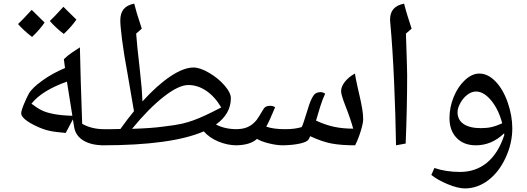

<svg xmlns="http://www.w3.org/2000/svg" viewBox="-20 -800 2935 1070"><path d="M346.2 -59.1Q285.6 -64 252 -71.8Q218.3 -79.6 178.7 -98.6Q139.2 -117.7 118.7 -135.5Q98.1 -153.3 98.1 -168Q98.1 -183.1 113.5 -220Q128.9 -256.8 140.1 -276.9Q157.2 -308.6 214.6 -350.1Q272 -391.6 342.3 -420.9L335.9 -470.2Q359.4 -492.7 380.6 -506.8Q401.9 -521 425.3 -536.1Q429.7 -335.4 435.5 -185.1L438 -109.9Q491.2 -80.1 560.1 -80.1Q569.8 -80.1 569.8 -69.8V0Q569.8 9.8 560.1 9.8Q488.8 9.8 444.8 -16.8Q400.9 -43.5 393.1 -92.8L386.2 -134.8ZM383.3 -154.8 353 -345.2Q213.4 -295.4 155.3 -222.2Q185.5 -198.7 212.4 -185.3Q239.3 -171.9 282.7 -164.1Q326.2 -156.2 383.3 -154.8ZM228.5 -674.3Q201.7 -634.8 158.7 -594.2Q110.4 -631.3 80.6 -666Q103.5 -687 156.7 -745.1Q167 -733.9 228.5 -674.3ZM405.8 -690.9Q379.4 -652.3 335.4 -610.8Q289.6 -646 257.8 -683.1Q278.3 -701.7 333.5 -762.2Q344.2 -750.5 405.8 -690.9Z M1299.8 9.8Q1247.1 9.8 1196.5 -11.5Q1146 -32.7 1115.7 -67.9Q936.5 9.8 549.8 9.8Q540 9.8 540 0V-69.8Q540 -80.1 549.8 -80.1H594.2L650.9 -81.1Q693.4 -140.6 726.6 -180.2L691.9 -382.8Q670.4 -498 660.4 -577.4Q650.4 -656.7 650.4 -686Q650.4 -725.6 668.7 -748.5Q687 -771.5 728 -779.8Q742.2 -723.6 758.8 -675.8L770 -640.1L738.8 -612.8Q743.2 -549.3 757.8 -424.8Q767.1 -340.3 769.5 -309.8Q772 -279.3 773.9 -234.9Q856.9 -326.2 930.4 -375Q1003.9 -423.8 1058.6 -423.8Q1094.7 -423.8 1145.5 -394Q1196.3 -364.3 1231.4 -323.7Q1266.6 -283.2 1266.6 -252.9Q1266.6 -166 1183.6 -106Q1233.4 -80.1 1299.8 -80.1Q1309.6 -80.1 1309.6 -69.8V0Q1309.6 9.8 1299.8 9.8ZM1029.8 -326.2Q975.6 -326.2 892.1 -260.7Q808.6 -195.3 715.8 -82Q825.2 -85.4 887.7 -94.2Q962.4 -103 995.1 -110.8Q1027.8 -118.7 1057.6 -129.4Q1087.4 -140.1 1123.3 -156.7Q1159.2 -173.3 1212.9 -201.2Q1177.7 -261.2 1129.9 -293.7Q1082 -326.2 1029.8 -326.2Z M1556.2 9.8Q1522.9 9.8 1480.5 -0.5Q1438 -10.7 1412.1 -25.9Q1373.5 9.8 1290 9.8Q1280.3 9.8 1280.3 0V-69.8Q1280.3 -80.1 1290 -80.1Q1322.8 -80.1 1344.2 -86.2Q1365.7 -92.3 1385.3 -106.9Q1400.4 -119.1 1409.9 -131.1Q1419.4 -143.1 1448.2 -191.9Q1458.5 -210.4 1484.4 -210.4Q1502.4 -210.4 1513.2 -202.1Q1479.5 -121.6 1463.9 -94.2Q1503.9 -80.1 1568.8 -80.1Q1624.5 -80.1 1661.1 -91.8Q1668.9 -105 1689.5 -173.3Q1703.6 -222.7 1716.1 -248.3Q1728.5 -273.9 1740.2 -280.3Q1752 -286.6 1764.6 -286.6Q1780.8 -286.6 1792 -277.8Q1776.9 -245.6 1764.6 -206.1Q1752.4 -166.5 1741.2 -127.9Q1793.9 -103.5 1842 -93.3Q1890.1 -83 1948.2 -83Q1934.6 -134.8 1904.3 -211.9Q1880.9 -272 1880.9 -291Q1880.9 -317.9 1902.3 -344.7Q1923.8 -371.6 1958 -390.1Q1963.4 -356 1971.2 -322Q1979 -288.1 1986.3 -255.4Q1993.7 -222.7 1998.8 -192.1Q2003.9 -161.6 2003.9 -134.8Q2003.9 -113.3 1990 -68.4Q1976.1 -23.4 1959 9.8Q1882.3 9.8 1828.9 0Q1775.4 -9.8 1709 -41L1699.2 -22Q1690.4 -8.8 1651.6 0Q1612.8 8.8 1556.2 9.8Z M2242.2 -612.8Q2249 -414.6 2249 -381.8Q2249 -196.3 2240.7 0L2187 9.8Q2184.6 -153.3 2176.3 -343Q2168 -532.7 2154.8 -674.8L2153.8 -690.9Q2153.8 -727.5 2172.6 -749.5Q2191.4 -771.5 2231.9 -779.8Q2243.2 -735.4 2252.9 -706.1L2273.9 -640.1Z M2570.8 250Q2531.7 250 2474.6 226.3Q2417.5 202.6 2383.8 174.8L2400.9 136.2Q2465.3 158.2 2543.9 158.2Q2631.3 158.2 2694.3 106.2Q2757.3 54.2 2790.5 -47.9L2789.6 -52.7V-57.1Q2720.2 9.8 2631.8 9.8Q2564.5 9.8 2524.7 -31.5Q2484.9 -72.8 2484.9 -142.1Q2484.9 -202.1 2508.5 -260Q2532.2 -317.9 2571.5 -354Q2610.8 -390.1 2650.9 -390.1Q2699.2 -390.1 2741.7 -345.9Q2784.2 -301.8 2809.6 -228.3Q2835 -154.8 2835 -85Q2835 -1 2797.6 79.3Q2760.3 159.7 2700.4 204.8Q2640.6 250 2570.8 250ZM2659.7 -85.9Q2693.4 -85.9 2719.2 -91.8Q2745.1 -97.7 2778.8 -112.8Q2758.3 -190.9 2717 -240.5Q2675.8 -290 2632.8 -290Q2608.9 -290 2585.2 -272.5Q2561.5 -254.9 2545.7 -226.3Q2529.8 -197.8 2529.8 -174.8Q2529.8 -131.8 2563.7 -108.9Q2597.7 -85.9 2659.7 -85.9Z"/></svg>

Font: Droid Arabic Naskh Colored
Style: Regular
Weight: 400
Designer: Pascal Zoghbi
Foundry: Ascender Corporation
Version: Version 1.00